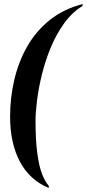

<svg xmlns="http://www.w3.org/2000/svg" viewBox="-20 -792 430 951"><path d="M221 139Q126 99 78 7.5Q30 -84 30 -214Q30 -308 51 -397.5Q72 -487 115.5 -563Q159 -639 227.5 -693.5Q296 -748 390 -772L388 -762Q336 -730 297 -675.5Q258 -621 231 -555.5Q204 -490 187.5 -422.5Q171 -355 163.5 -295.5Q156 -236 156 -194Q156 -99 164.5 -34.5Q173 30 188 69Q203 108 222 129Z"/></svg>

Font: Noto Serif Display ExtraCondensed
Style: Bold Italic
Weight: 700
Width: 2
Italic angle: -12°
Designer: Monotype Design Team
Foundry: Monotype Imaging Inc.
Version: Version 2.009